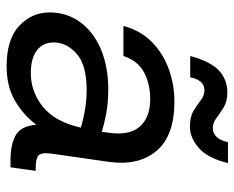

<svg xmlns="http://www.w3.org/2000/svg" viewBox="-86 -628 726 595"><g transform="rotate(90 277.5 -331.0)"><path d="M186 12Q102 12 60.5 -27Q19 -66 19 -121Q19 -175 49.5 -216.5Q80 -258 134 -280.5Q188 -303 257 -303Q300 -303 333.5 -296.5Q367 -290 389 -283L392 -306Q401 -369 372.5 -401Q344 -433 288 -433Q241 -433 205 -414Q169 -395 154 -350H61Q75 -403 110.5 -438Q146 -473 194.5 -490.5Q243 -508 295 -508Q402 -508 448.5 -452Q495 -396 482 -304L457 -130Q452 -96 462 -87Q472 -78 502 -78H510L499 0H477Q429 0 400 -16Q371 -32 367 -80Q338 -41 293.5 -14.5Q249 12 186 12ZM112 -134Q112 -101 136.5 -82Q161 -63 207 -63Q265 -63 311.5 -100.5Q358 -138 376 -218Q354 -225 323 -230.5Q292 -236 259 -236Q182 -236 147 -205Q112 -174 112 -134ZM373 -556Q343 -556 324.5 -567Q306 -578 291.5 -589.5Q277 -601 260 -601Q229 -601 220 -557H154Q171 -620 199 -646Q227 -672 267 -672Q295 -672 313.5 -660.5Q332 -649 346.5 -638Q361 -627 378 -627Q393 -627 404.5 -638.5Q416 -650 421 -674H486Q471 -612 439.5 -584Q408 -556 373 -556Z"/></g></svg>

Font: Host Grotesk
Style: Italic
Weight: 400
Italic angle: -8°
Designer: Doğukan Karapınar based on Poppins by Indian Type Foundry, Jonny Pinhorn
Foundry: Element Type
Version: Version 1.001; ttfautohint (v1.8.4.7-5d5b)